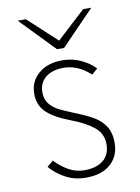

<svg xmlns="http://www.w3.org/2000/svg" viewBox="-84 -789 626 858"><g transform="rotate(-10 228.5 -360.0)"><path d="M75 -65 103 -89Q130 -60 163.5 -41Q197 -22 235 -22Q290 -22 321 -47Q352 -72 352 -120Q352 -168 315 -198Q278 -228 212 -253Q143 -279 108 -311.5Q73 -344 73 -397Q73 -452 113.5 -487.5Q154 -523 223 -523Q265 -523 303.5 -506Q342 -489 370 -460L343 -437Q287 -489 222 -489Q169 -489 139.5 -464Q110 -439 110 -397Q110 -366 126 -345.5Q142 -325 166 -312.5Q190 -300 235 -282Q288 -261 319.5 -242.5Q351 -224 370 -194.5Q389 -165 389 -120Q389 -60 349 -24Q309 12 236 12Q187 12 146.5 -9Q106 -30 75 -65ZM208 -576 57 -732H94L224 -612L354 -732H391L240 -576Z"/></g></svg>

Font: Overpass Thin
Style: Regular
Weight: 100
Designer: Delve Withrington, Thomas Jockin
Foundry: Delve Fonts
Version: Version 3.000;DELV;Overpass